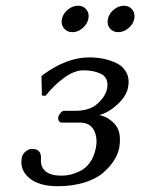

<svg xmlns="http://www.w3.org/2000/svg" viewBox="-20 -639 501 669"><path d="M270.5 -394Q239.3 -394 203.9 -368.4Q168.5 -342.8 138.7 -305.2L126 -306.2L124.5 -373L127.9 -377Q211.9 -439 290.5 -439Q316.9 -439 341.1 -434.1Q365.2 -429.2 387.9 -418Q410.6 -406.7 421.4 -384.5Q432.1 -362.3 425.8 -332Q419.4 -303.2 389.2 -275.1Q358.9 -247.1 325.7 -237.8Q336.9 -236.3 349.6 -230.2Q362.3 -224.1 376.5 -210.4Q390.6 -196.8 395.5 -175.8Q400.4 -154.8 395.5 -124Q390.6 -101.1 376.7 -79.1Q362.8 -57.1 338.6 -36.4Q314.5 -15.6 273.4 -2.9Q232.4 9.8 180.7 9.8Q114.7 9.8 81.1 -19.5Q47.4 -48.8 56.2 -90.8Q58.6 -102.1 69.1 -111.1Q79.6 -120.1 92.3 -120.1Q126 -120.1 122.6 -83Q121.1 -56.6 139.2 -41.7Q157.2 -26.9 194.8 -26.9Q210 -26.9 225.3 -30.5Q240.7 -34.2 259.5 -43.2Q278.3 -52.2 293 -72.3Q307.6 -92.3 313.5 -121.1Q321.3 -158.2 307.4 -185.1Q293.5 -211.9 258.3 -211.9H194.3Q188 -211.9 184.8 -218.3Q181.6 -224.6 183.3 -231.9Q185.1 -239.3 191.4 -246.1Q197.8 -252.9 202.6 -252.9H242.7Q292.5 -252.9 320.1 -278.1Q347.7 -303.2 353 -330.1Q356.9 -349.1 350.8 -362.5Q344.7 -376 330.6 -382.3Q316.4 -388.7 301.8 -391.4Q287.1 -394 270.5 -394ZM202.6 -540.5Q191.9 -554.2 195.8 -573Q199.7 -591.8 216.3 -605.5Q232.9 -619.1 251.7 -619.1Q270.5 -619.1 281.2 -605.5Q292 -591.8 287.8 -573Q283.7 -554.2 267.3 -540.5Q251 -526.9 232.2 -526.9Q213.4 -526.9 202.6 -540.5ZM362.5 -540.5Q352.1 -554.2 356 -573Q359.9 -591.8 376.5 -605.5Q393.1 -619.1 411.6 -619.1Q430.2 -619.1 440.9 -605.5Q451.7 -591.8 447.8 -573Q443.8 -554.2 427.2 -540.5Q410.6 -526.9 391.8 -526.9Q373 -526.9 362.5 -540.5Z"/></svg>

Font: Linux Biolinum O
Style: Italic
Weight: 400
Italic angle: -12°
Designer: Philipp H. Poll
Foundry: Philipp H. Poll
Version: Version 1.1.3